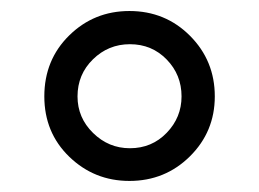

<svg xmlns="http://www.w3.org/2000/svg" viewBox="-20 -744 468 347"><path d="M60.1 -569.8Q60.1 -635.7 105 -679.9Q149.9 -724.1 213.9 -724.1Q278.8 -724.1 323.5 -679.2Q368.2 -634.3 368.2 -569.8Q368.2 -505.9 323.2 -461.4Q278.3 -417 213.9 -417Q150.4 -417 105.2 -460.7Q60.1 -504.4 60.1 -569.8ZM120.1 -569.8Q120.1 -531.2 148.2 -503.7Q176.3 -476.1 214.8 -476.1Q254.4 -476.1 281.2 -503.9Q308.1 -531.7 308.1 -569.8Q308.1 -608.9 281.2 -636.5Q254.4 -664.1 214.8 -664.1Q175.8 -664.1 147.9 -636.7Q120.1 -609.4 120.1 -569.8Z"/></svg>

Font: Noto Sans Southeast Asian
Style: Regular
Weight: 400
Designer: Monotype Design Team
Foundry: Monotype Imaging Inc.
Version: Version 1.06 uh; ttfautohint (v1.4.1)